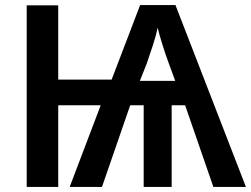

<svg xmlns="http://www.w3.org/2000/svg" viewBox="-20 -735 987 755"><path d="M600 -626Q606 -600 619 -558.5Q632 -517 643 -488L669 -417H530L557 -485Q568 -516 581.5 -558Q595 -600 600 -626ZM670 -715H531L419 -422H209V-714H85V0H209V-321H376L254 0H381L492 -321H545V0H655V-321H708L819 0H947Z"/></svg>

Font: Noto Sans Display Medium
Style: Regular
Weight: 500
Designer: Monotype Design Team
Foundry: Monotype Imaging Inc.
Version: Version 1.900